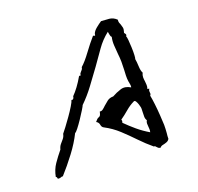

<svg xmlns="http://www.w3.org/2000/svg" viewBox="-124 -823 1013 982"><g transform="rotate(-20 382.0 -332.0)"><path d="M645 -79Q645 -68 644.5 -57Q644 -46 643 -34Q642 -27 641.5 -20Q641 -13 641 -5Q636 5 625 9Q614 13 603.5 15Q593 17 589 24Q581 24 576.5 20.5Q572 17 569 13Q567 10 564.5 8Q562 6 558 7Q523 -22 491 -55.5Q459 -89 425.5 -120Q392 -151 350 -173Q340 -178 338 -191.5Q336 -205 323 -212Q335 -227 341.5 -229Q348 -231 351.5 -235Q355 -239 359 -256Q368 -254 376 -260Q384 -266 393 -275Q404 -285 417 -295Q430 -305 450 -305Q473 -318 498.5 -326Q524 -334 552 -317Q554 -322 553 -328.5Q552 -335 551 -342Q549 -349 549 -352Q547 -367 547.5 -383Q548 -399 549 -414Q549 -425 549.5 -436Q550 -447 550 -458Q550 -469 549 -480Q548 -491 547 -502Q545 -525 543.5 -548.5Q542 -572 547 -594Q541 -599 540 -608.5Q539 -618 537 -625Q500 -596 473 -557.5Q446 -519 417 -478Q387 -437 356 -395Q325 -353 288 -317Q287 -313 275.5 -294Q264 -275 248.5 -252Q233 -229 220 -212.5Q207 -196 203 -196Q180 -149 143 -100Q106 -51 68 -9Q64 -10 61 -9Q58 -8 56 -7Q52 -6 48.5 -5.5Q45 -5 40 -6Q38 -11 38 -14Q38 -17 33 -18Q40 -56 60 -85Q80 -114 103 -142Q107 -158 115.5 -168Q124 -178 132.5 -188Q141 -198 144 -213Q151 -221 166 -241Q181 -261 198 -285Q215 -309 228 -330.5Q241 -352 243 -361Q251 -358 255 -366Q259 -374 257 -375Q290 -408 321 -462Q324 -464 328 -463Q330 -463 331 -463Q330 -469 332.5 -473Q335 -477 338 -480Q342 -484 345.5 -488.5Q349 -493 350 -501Q373 -521 402 -560.5Q431 -600 459 -632Q460 -632 462 -631Q465 -629 468 -629Q471 -629 471 -638Q476 -652 492.5 -665.5Q509 -679 523 -688Q546 -687 567 -685Q588 -683 606 -666Q605 -656 607 -649.5Q609 -643 612 -637Q615 -629 617 -619Q619 -609 613 -591Q617 -587 619.5 -582Q622 -577 617 -570Q620 -567 621.5 -549Q623 -531 624 -508Q625 -485 624 -466.5Q623 -448 621 -446Q624 -430 625 -405Q626 -380 633 -368Q627 -356 627 -344.5Q627 -333 629 -322Q630 -312 630.5 -301.5Q631 -291 627 -281Q628 -281 630.5 -280.5Q633 -280 637 -279Q633 -273 632.5 -268.5Q632 -264 633 -260Q634 -256 633.5 -252.5Q633 -249 629 -244Q633 -224 636.5 -194Q640 -164 642 -133Q644 -102 645 -79ZM570 -132Q564 -140 563.5 -152.5Q563 -165 564 -177Q564 -184 564.5 -191Q565 -198 564 -204Q563 -210 559.5 -221Q556 -232 551 -240Q546 -248 540 -245Q515 -233 493 -214Q471 -195 448 -179Q452 -173 448 -164V-162Q474 -136 502.5 -112Q531 -88 565 -68Q567 -76 567 -83.5Q567 -91 566 -98Q565 -107 565 -115.5Q565 -124 570 -132Z"/></g></svg>

Font: Yuji Boku
Style: Regular
Weight: 400
Designer: Kataoka Yuji
Foundry: Kinuta Font Factory
Version: Version 3.002